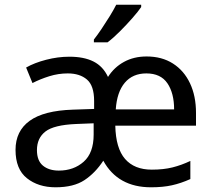

<svg xmlns="http://www.w3.org/2000/svg" viewBox="-20 -786 904 816"><path d="M603 -546Q668 -546 715 -516Q762 -486 787.5 -432Q813 -378 813 -306V-252H470Q472 -156 511.5 -110.5Q551 -65 625 -65Q675 -65 713 -74.5Q751 -84 789 -102V-25Q749 -7 710.5 1.5Q672 10 622 10Q481 10 419 -103Q385 -51 339 -20.5Q293 10 216 10Q143 10 94.5 -28.5Q46 -67 46 -149Q46 -229 106 -272.5Q166 -316 290 -320L380 -323V-357Q380 -422 349.5 -448Q319 -474 268 -474Q228 -474 189.5 -462Q151 -450 118 -433L91 -499Q126 -519 176 -532Q226 -545 275 -545Q337 -545 377.5 -524.5Q418 -504 439 -459Q465 -500 507 -523Q549 -546 603 -546ZM602 -474Q544 -474 510.5 -434.5Q477 -395 472 -321H720Q720 -390 691.5 -432Q663 -474 602 -474ZM303 -259Q209 -255 173 -227Q137 -199 137 -148Q137 -103 162.5 -82Q188 -61 230 -61Q293 -61 335.5 -98.5Q378 -136 378 -214V-262ZM580 -756Q568 -738 543 -709.5Q518 -681 489.5 -652.5Q461 -624 437 -606H379V-618Q394 -637 411.5 -663Q429 -689 446 -716.5Q463 -744 474 -766H580Z"/></svg>

Font: TSCustom
Style: Regular
Weight: 400
Designer: Monotype Design Team
Foundry: Monotype Imaging Inc.
Version: Version 2.004; ttfautohint (v1.8.3) -l 8 -r 50 -G 200 -x 14 